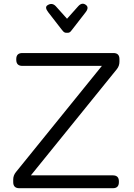

<svg xmlns="http://www.w3.org/2000/svg" viewBox="-20 -994 706 1014"><path d="M432.1 -969.2Q452.6 -955.6 432.1 -929.2L362.8 -839.8Q360.8 -837.4 357.4 -833Q354 -828.6 352.5 -827.1Q351.1 -825.7 348.4 -823.7Q345.7 -821.8 342.3 -821.3Q338.9 -820.8 334 -820.8Q329.1 -820.8 325.7 -821.3Q322.3 -821.8 319.1 -824Q315.9 -826.2 314.9 -827.1Q314 -828.1 309.8 -833Q305.7 -837.9 304.2 -839.8L234.9 -929.2Q214.8 -955.1 230 -965.8Q254.9 -982.4 274.9 -960.9L334 -895L392.1 -960Q412.1 -982.9 432.1 -969.2ZM576.2 0H82Q49.8 0 49.8 -32.2V-45.9Q49.8 -67.4 64 -85L518.1 -646H98.1Q65.9 -646 65.9 -678.2V-682.1Q65.9 -713.9 98.1 -713.9H579.1Q610.8 -713.9 610.8 -682.1V-668Q610.8 -646 597.2 -628.9L143.1 -67.9H576.2Q607.9 -67.9 607.9 -36.1V-32.2Q607.9 0 576.2 0Z"/></svg>

Font: Arcon Rounded-
Style: Regular
Weight: 400
Designer: M. Zarth
Foundry: martin zarth - visuelle & digitale kommunikation
Version: Version 1.110;PS 001.110;hotconv 1.0.70;makeotf.lib2.5.58329